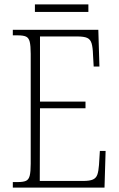

<svg xmlns="http://www.w3.org/2000/svg" viewBox="-20 -849 540 869"><path d="M38 0V-25H61Q85 -25 97.5 -30.5Q110 -36 114.5 -54Q119 -72 119 -108V-605Q119 -642 114.5 -660Q110 -678 97.5 -683.5Q85 -689 61 -689H38V-714H425L430 -548H404L401 -601Q400 -635 394.5 -653Q389 -671 374.5 -677.5Q360 -684 329 -684H161V-389H367V-359H161L160 -30H356Q386 -30 400.5 -36.5Q415 -43 420.5 -58.5Q426 -74 428 -102L432 -166H458L453 0ZM138 -795V-829H380V-795Z"/></svg>

Font: Noto Serif Ethiopic Condensed ExtraLight
Style: Regular
Weight: 200
Width: 3
Designer: Monotype Design Team
Foundry: Monotype Imaging Inc.
Version: Version 2.102; ttfautohint (v1.8.4.7-5d5b)